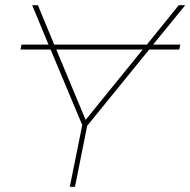

<svg xmlns="http://www.w3.org/2000/svg" viewBox="-20 -720 734 740"><path d="M249 0 297 -238 175 -529H59L63 -548H167L104 -700H126L189 -548H546L669 -700H694L570 -548H675L671 -529H555L316 -235L269 0ZM530 -529H197L310 -258Z"/></svg>

Font: Montserrat Thin
Style: Italic
Weight: 100
Italic angle: -11.3°
Designer: Julieta Ulanovsky
Foundry: Julieta Ulanovsky
Version: Version 9.000; ttfautohint (v1.8.4.7-5d5b)